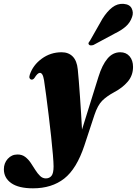

<svg xmlns="http://www.w3.org/2000/svg" viewBox="-144 -749 724 1016"><path d="M377 -342.5Q396.5 -405.5 424.8 -439Q453 -472.5 492.5 -472.5Q523.5 -472.5 541.8 -451Q560 -429.5 560 -395Q560 -350 532.2 -317.2Q504.5 -284.5 460 -261Q421 -240 397 -216.2Q373 -192.5 355.5 -140L302.5 21Q261.5 144.5 195.8 196Q130 247.5 30.5 247.5Q-45.5 247.5 -84.5 220Q-123.5 192.5 -123.5 146.5Q-123.5 114.5 -103 91.5Q-82.5 68.5 -51 68.5Q-27.5 68.5 -10.8 81.2Q6 94 18.8 113Q31.5 132 43.2 150.8Q55 169.5 68.2 182.2Q81.5 195 98.5 195Q117.5 195 128.5 181.5Q139.5 168 139.5 131.5Q139.5 113 136 70.5Q132.5 28 126.5 -27.2Q120.5 -82.5 113.5 -139.8Q106.5 -197 100 -246.2Q93.5 -295.5 89 -324.5Q85.5 -345.5 80 -354.5Q74.5 -363.5 67 -363.5Q55 -363.5 38 -336Q30.5 -326 21 -328Q16 -329 12.8 -335Q9.5 -341 13.5 -353.5Q30.5 -404.5 77 -438.5Q123.5 -472.5 182 -472.5Q218.5 -472.5 240.8 -450Q263 -427.5 267.5 -382Q270 -359 273 -321Q276 -283 279.2 -237.8Q282.5 -192.5 285.2 -147Q288 -101.5 290 -63.5ZM398 -649.5Q422.5 -688.5 450 -709.8Q477.5 -731 510 -728.5Q542.5 -726 553 -704.2Q563.5 -682.5 555 -659.5Q545 -629.5 521.8 -609Q498.5 -588.5 464 -572L350.5 -511Q343 -508.5 336.2 -508.8Q329.5 -509 326.5 -513Q322.5 -518 325.2 -523.5Q328 -529 333 -535Z"/></svg>

Font: Fraunces 72pt Black
Style: Italic
Weight: 900
Italic angle: -16°
Version: Version 1.000;[b76b70a41]